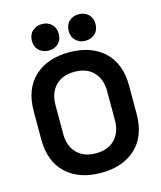

<svg xmlns="http://www.w3.org/2000/svg" viewBox="-133 -1010 942 1120"><g transform="rotate(-15 338.0 -450.0)"><path d="M338 14Q206 14 128 -58.5Q50 -131 50 -266V-434Q50 -569 128 -641.5Q206 -714 338 -714Q470 -714 548 -641.5Q626 -569 626 -434V-266Q626 -131 548 -58.5Q470 14 338 14ZM338 -104Q412 -104 453 -147Q494 -190 494 -262V-438Q494 -510 453 -553Q412 -596 338 -596Q265 -596 223.5 -553Q182 -510 182 -438V-262Q182 -190 223.5 -147Q265 -104 338 -104ZM449 -754Q415 -754 391.5 -775.5Q368 -797 368 -834Q368 -871 391.5 -892.5Q415 -914 449 -914Q484 -914 507 -892.5Q530 -871 530 -834Q530 -797 507 -775.5Q484 -754 449 -754ZM227 -754Q193 -754 169.5 -775.5Q146 -797 146 -834Q146 -871 169.5 -892.5Q193 -914 227 -914Q262 -914 285 -892.5Q308 -871 308 -834Q308 -797 285 -775.5Q262 -754 227 -754Z"/></g></svg>

Font: Space Grotesk
Style: Bold
Weight: 700
Designer: Florian Karsten
Foundry: Florian Karsten
Version: Version 2.000